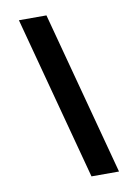

<svg xmlns="http://www.w3.org/2000/svg" viewBox="-82 -775 598 831"><g transform="rotate(-10 216.5 -360.0)"><path d="M181 -720H60L252 0H373Z"/></g></svg>

Font: Eudonet
Style: Bold
Weight: 700
Designer: Mikhail Sharanda
Foundry: Mikhail Sharanda
Version: Version 4.503;Glyphs 3.1.2 (3151)